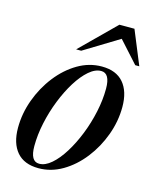

<svg xmlns="http://www.w3.org/2000/svg" viewBox="-112 -807 716 894"><g transform="rotate(15 245.5 -360.5)"><path d="M323.5 -523Q393 -523 428.5 -481.5Q464 -440 464 -365.5Q464 -296.5 439.5 -229.5Q415 -162.5 372.5 -108Q330 -53.5 275.2 -21.2Q220.5 11 160 11Q90.5 11 55 -30.5Q19.5 -72 19.5 -146.5Q19.5 -215.5 44 -282.5Q68.5 -349.5 111 -404Q153.5 -458.5 208.2 -490.8Q263 -523 323.5 -523ZM157.5 -10Q186.5 -10 216.2 -35.8Q246 -61.5 273.2 -105.2Q300.5 -149 322 -203.2Q343.5 -257.5 356 -315.8Q368.5 -374 368.5 -428Q368.5 -502 326 -502Q297 -502 267.2 -476.2Q237.5 -450.5 210.2 -406.8Q183 -363 161.5 -308.8Q140 -254.5 127.5 -196.2Q115 -138 115 -84Q115 -10 157.5 -10ZM186.5 -569 351.5 -732H424L491 -569H471.5L379 -671.5L211 -569Z"/></g></svg>

Font: Newsreader 72pt Medium
Style: Italic
Weight: 500
Italic angle: -17°
Designer: Hugues Gentile
Foundry: Production Type
Version: Version 1.003; ttfautohint (v1.8.3)